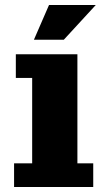

<svg xmlns="http://www.w3.org/2000/svg" viewBox="-20 -744 423 764"><path d="M115 -586 175 -724H361L234 -586ZM36 0V-94H108V-434H43V-528H288V-94H351V0Z"/></svg>

Font: Montagu Slab 16pt
Style: Bold
Weight: 700
Designer: Florian Karsten
Foundry: Florian Karsten
Version: Version 1.000; ttfautohint (v1.8.3)